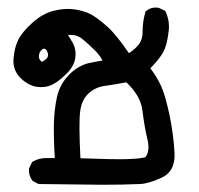

<svg xmlns="http://www.w3.org/2000/svg" viewBox="-20 -307 540 520"><path d="M257.8 193.4 86.9 191.4H84.5L82.5 190.4L69.8 183.6L67.4 182.1L66.4 180.2Q57.6 168 58.6 150.9V148.9L59.6 147.5L65.4 134.8L66.9 131.8L69.3 130.4Q85.4 121.1 105 121.1H128.4Q125 62.5 126 27.3Q127 -10.7 134.3 -44.4Q142.6 -80.1 167.5 -105Q179.7 -117.2 193.1 -125Q206.5 -132.8 220.7 -136.2Q239.3 -140.1 257.8 -143.1Q256.3 -145.5 254.9 -147.9Q253.4 -150.4 252 -152.6Q250.5 -154.8 248.8 -157Q247.1 -159.2 245.4 -161.4Q243.7 -163.6 241.9 -165.5Q240.2 -167.5 238.3 -169.4Q235.8 -171.9 233.2 -174.3Q230.5 -176.8 228 -179.2Q225.6 -181.6 222.9 -184.1Q220.2 -186.5 217.5 -189Q214.8 -191.4 211.9 -193.8Q209 -196.3 206.3 -198.7Q203.6 -201.2 200.7 -203.1Q187 -213.9 164.1 -212.4Q169.9 -203.1 175.3 -193.8Q181.2 -184.6 183.3 -173.8Q185.5 -163.1 184.1 -151.4Q181.2 -127 157.7 -105Q135.3 -83.5 119.1 -76.7Q102.1 -68.8 80.1 -71.8Q58.1 -74.7 36.6 -94.7Q14.2 -116.2 16.6 -147.5Q18.6 -176.3 28.8 -197.8Q39.1 -219.7 67.4 -245.1Q95.7 -270.5 125.5 -277.8Q154.8 -285.2 181.2 -281.7Q193.8 -279.8 204.8 -276.6Q215.8 -273.4 224.6 -269Q241.7 -260.3 268.6 -236.8Q293.5 -215.3 329.1 -163.1Q341.8 -170.9 353 -183.1Q359.9 -190.9 363 -200Q366.2 -209 366.2 -220.7Q366.2 -248.5 373.5 -273.4L374.5 -276.4L377 -278.3Q391.1 -288.6 408.7 -286.1L410.2 -285.6L411.1 -285.2L423.8 -279.3L427.2 -277.8L428.7 -274.9Q434.1 -263.2 436.3 -250.5Q438.5 -237.8 437 -224.1Q435.5 -210.9 433.1 -199Q430.7 -187 426.8 -175.8Q423.8 -168.5 418.5 -159.9Q413.1 -151.4 405.5 -142.3Q397.9 -133.3 387.2 -122.1Q405.3 -98.1 416 -74.7Q422.4 -61 428 -41Q433.6 -21 439.5 6.3Q450.2 60.1 452.6 106Q455.6 157.7 416.5 174.8Q382.3 190.4 359.4 191.4Q338.4 192.4 308.8 192.9Q279.3 193.4 257.8 193.4ZM374.5 118.2Q386.2 101.6 379.9 72.8Q371.1 37.1 365.7 -8.3Q360.8 -47.4 322.3 -84Q289.6 -78.1 263.2 -74.2Q237.8 -70.8 219.7 -53.7Q201.7 -37.1 197.3 -6.8Q192.9 24.4 197.8 121.6Q284.2 125 324.2 124Q335.9 123.5 346.4 122.8Q356.9 122.1 363.8 120.8Q370.6 119.6 374.5 118.2ZM101.1 -144Q111.8 -150.9 109.9 -161.6Q106.9 -172.9 101.6 -174.8Q96.7 -176.3 92.8 -171.9Q89.4 -168.9 87.6 -165Q85.9 -161.1 85.4 -156.2Q85 -151.9 86.2 -148.7Q87.4 -145.5 90.3 -142.1Q91.3 -140.1 93.8 -140.1Q96.2 -140.1 100.6 -143.6Z"/></svg>

Font: NaikaiFont
Style: Bold
Weight: 700
Version: Version 1.89